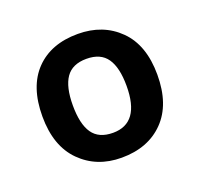

<svg xmlns="http://www.w3.org/2000/svg" viewBox="-74 -802 530 510"><g transform="rotate(-20 191.0 -547.5)"><path d="M354 -548Q354 -464 309.5 -418.5Q265 -373 190 -373Q120 -373 74.5 -418.5Q29 -464 29 -548Q29 -632 72.5 -677Q116 -722 192 -722Q263 -722 308.5 -677Q354 -632 354 -548ZM115 -548Q115 -495 133 -469Q151 -443 191 -443Q267 -443 267 -548Q267 -600 249 -626Q231 -652 191 -652Q151 -652 133 -626Q115 -600 115 -548Z"/></g></svg>

Font: Noto Sans Lao Looped SemiBold
Style: Regular
Weight: 600
Designer: Mark Frömberg, Ben Mitchell
Foundry: The Fontpad Ltd
Version: Version 1.002; ttfautohint (v1.8.4.7-5d5b)